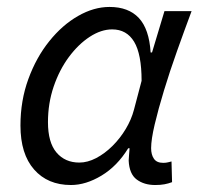

<svg xmlns="http://www.w3.org/2000/svg" viewBox="-20 -518 576 550"><path d="M183.3 12Q116.7 12 77.7 -32.4Q38.6 -76.8 38.6 -158.5Q38.6 -229.9 61.3 -291.8Q83.9 -353.7 121.2 -400Q158.4 -446.4 203.6 -472.2Q248.7 -498.1 293.7 -498.1Q348.1 -498.1 377.7 -466.5Q407.3 -434.8 411.5 -367.7H415.5L451.1 -486.1H528.8Q507.9 -430.1 487.1 -371.7Q466.3 -313.3 449.8 -259Q433.3 -204.7 423.1 -161.5Q412.9 -118.2 412.9 -93.6Q412.9 -75 420.9 -63.3Q428.9 -51.5 447.5 -51.5Q455.4 -51.5 461.1 -53Q466.9 -54.5 471.3 -55.5L472.9 3.8Q462 7.9 451 9.9Q440 12 424.6 12Q392.7 12 371.6 -3.8Q350.5 -19.5 348.6 -57.8Q348.6 -63.5 349.6 -73.3Q350.5 -83.1 351.2 -93.2H347.2Q315.7 -42 270.8 -15Q226 12 183.3 12ZM207.3 -52.3Q230.8 -52.3 255.4 -65.1Q279.9 -77.9 302.1 -99.8Q324.2 -121.8 340.3 -148.7Q356.4 -175.6 363.7 -203.5L385.6 -286.5Q385.6 -362.9 364.2 -398.4Q342.8 -433.8 301.3 -433.8Q269.7 -433.8 237.1 -412.6Q204.6 -391.4 177.3 -354.7Q150.1 -318 133.7 -269.9Q117.4 -221.9 117.4 -168.2Q117.4 -109.8 141.9 -81Q166.4 -52.3 207.3 -52.3Z"/></svg>

Font: Source Sans Variable
Style: Italic
Weight: 200
Italic angle: -11°
Designer: Paul D. Hunt
Foundry: Adobe Systems Incorporated
Version: Version 3.006;hotconv 1.0.111;makeotfexe 2.5.65597